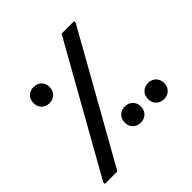

<svg xmlns="http://www.w3.org/2000/svg" viewBox="-191 -865 1010 1010"><g transform="rotate(-45 314.0 -360.0)"><path d="M20 -12 418 -720H511V-708L113 0H20ZM115 -506Q89 -506 72 -522.5Q55 -539 55 -566Q55 -593 72 -609.5Q89 -626 115 -626Q141 -626 158 -609.5Q175 -593 175 -566Q175 -539 158 -522.5Q141 -506 115 -506ZM556 -95Q530 -95 513 -111.5Q496 -128 496 -155Q496 -182 513 -198.5Q530 -215 556 -215Q582 -215 599 -198.5Q616 -182 616 -155Q616 -128 599 -111.5Q582 -95 556 -95ZM382 -94Q356 -94 339 -110.5Q322 -127 322 -154Q322 -181 339 -197.5Q356 -214 382 -214Q408 -214 425 -197.5Q442 -181 442 -154Q442 -127 425 -110.5Q408 -94 382 -94Z"/></g></svg>

Font: Kufam
Style: Italic
Weight: 400
Italic angle: -11°
Designer: Artur Schmal
Foundry: Original Type
Version: Version 1.301; ttfautohint (v1.8.3)